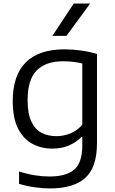

<svg xmlns="http://www.w3.org/2000/svg" viewBox="-20 -828 646 1078"><path d="M261 230Q221 230 174.5 223.5Q128 217 87 204V135Q133.5 149.5 176 156.2Q218.5 163 257 163Q352.5 163 397.2 123.8Q442 84.5 442 -11V-59.5H437.5Q409 -29.5 367.5 -11.5Q326 6.5 273.5 6.5Q212.5 6.5 162 -20.5Q111.5 -47.5 81.5 -106Q51.5 -164.5 51.5 -260Q51.5 -405 125 -478Q198.5 -551 342 -551Q388.5 -551 436 -544.2Q483.5 -537.5 524.5 -525V-24Q524.5 111.5 458.8 170.8Q393 230 261 230ZM297 -63.5Q336.5 -63.5 375.2 -79Q414 -94.5 442 -128V-471.5Q421 -477 393.5 -480.5Q366 -484 334.5 -484Q236.5 -484 185.8 -432.2Q135 -380.5 135 -267.5Q135 -190 156 -145.5Q177 -101 213.5 -82.2Q250 -63.5 297 -63.5ZM274 -626.5 394 -808H486L353 -626.5Z"/></svg>

Font: Encode Sans SmExp
Style: Regular
Weight: 400
Width: 6
Designer: Multiple Designers
Foundry: Impallari Type
Version: Version 3.002; ttfautohint (v1.8.3) -l 8 -r 50 -G 200 -x 14 